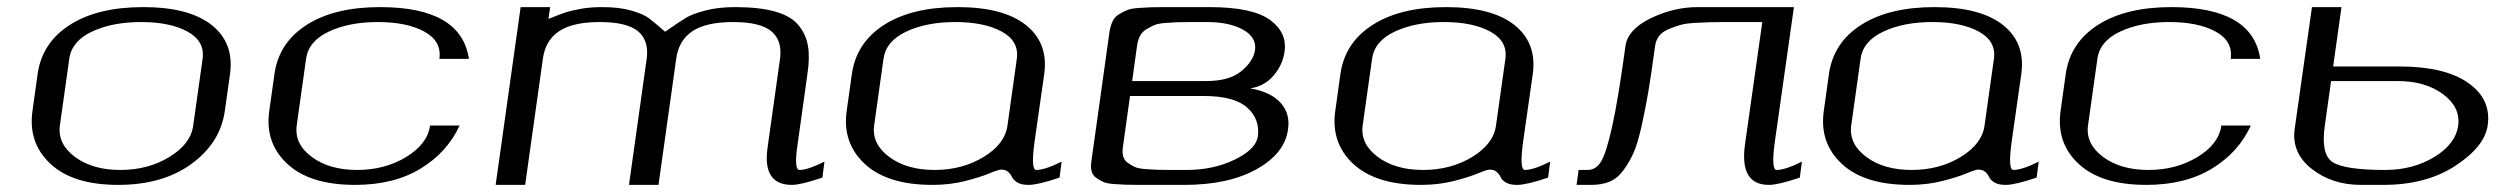

<svg xmlns="http://www.w3.org/2000/svg" viewBox="-20 -520 7076 540"><path d="M523.4 -167 549.8 -354.5Q556.6 -404.3 507.3 -431.2Q458 -458 377 -458Q295.9 -458 238.8 -431.2Q181.6 -404.3 174.8 -354.5L148.4 -167Q141.6 -115.2 190.9 -78.6Q240.2 -42 318.4 -42Q396.5 -42 456.5 -78.6Q516.6 -115.2 523.4 -167ZM612.3 -208Q599.6 -118.2 518.6 -59.1Q437.5 0 312.5 0Q185.5 0 122.1 -59.1Q58.6 -118.2 71.3 -208L85.9 -312.5Q98.6 -400.4 176.8 -450.2Q254.9 -500 382.8 -500Q511.7 -500 575.2 -449.7Q638.7 -399.4 627 -312.5Z M1298.8 -354.5H1215.8Q1222.7 -404.3 1173.3 -431.2Q1124 -458 1043 -458Q961.9 -458 904.8 -431.2Q847.7 -404.3 840.8 -354.5L814.5 -167Q807.6 -115.2 856.9 -78.6Q906.2 -42 984.4 -42Q1062.5 -42 1122.6 -78.6Q1182.6 -115.2 1189.5 -167H1272.5Q1238.3 -91.8 1163.1 -45.9Q1087.9 0 978.5 0Q851.6 0 788.1 -59.1Q724.6 -118.2 737.3 -208L752 -312.5Q764.6 -400.4 842.8 -450.2Q920.9 -500 1048.8 -500Q1277.3 -500 1298.8 -354.5Z M2138.7 -104.5 2173.8 -354.5Q2180.7 -406.2 2149.4 -432.1Q2118.2 -458 2042 -458Q1965.8 -458 1927.2 -432.1Q1888.7 -406.2 1881.8 -354.5L1832 0H1749L1798.8 -354.5Q1805.7 -406.2 1774.4 -432.1Q1743.2 -458 1667 -458Q1590.8 -458 1552.2 -432.1Q1513.7 -406.2 1506.8 -354.5L1457 0H1374L1444.3 -500H1527.3L1522.5 -466.8Q1558.6 -481.4 1572.8 -485.8Q1586.9 -490.2 1613.3 -495.1Q1639.6 -500 1672.9 -500Q1722.7 -500 1755.9 -490.2Q1789.1 -480.5 1803.7 -469.7Q1818.4 -459 1850.6 -430.7Q1892.6 -460 1909.7 -470.2Q1926.8 -480.5 1962.9 -490.2Q1999 -500 2047.9 -500Q2116.2 -500 2160.6 -487.3Q2205.1 -474.6 2226.1 -448.7Q2247.1 -422.9 2252.4 -390.6Q2257.8 -358.4 2251 -312.5L2222.7 -110.4Q2212.9 -42 2228.5 -42Q2252 -42 2298.8 -65.4L2293 -20.5Q2232.4 0 2207 0Q2124 0 2138.7 -104.5Z M2813.5 -167 2839.8 -354.5Q2846.7 -404.3 2797.4 -431.2Q2748 -458 2667 -458Q2585.9 -458 2528.8 -431.2Q2471.7 -404.3 2464.8 -354.5L2438.5 -167Q2431.6 -115.2 2481 -78.6Q2530.3 -42 2608.4 -42Q2686.5 -42 2746.6 -78.6Q2806.6 -115.2 2813.5 -167ZM2889.6 -121.1Q2878.9 -42 2894.5 -42Q2918.9 -42 2965.8 -65.4L2960 -20.5Q2899.4 0 2873 0Q2852.5 0 2841.3 -6.8Q2830.1 -13.7 2826.7 -21.5Q2823.2 -29.3 2815.9 -36.1Q2808.6 -43 2795.9 -43Q2788.1 -43 2762.2 -32.2Q2736.3 -21.5 2693.8 -10.7Q2651.4 0 2602.5 0Q2475.6 0 2412.1 -59.1Q2348.6 -118.2 2361.3 -208L2376 -312.5Q2388.7 -400.4 2466.8 -450.2Q2544.9 -500 2672.9 -500Q2801.8 -500 2865.2 -449.7Q2928.7 -399.4 2917 -312.5Z M3274.4 -42H3316.4Q3392.6 -42 3452.1 -70.8Q3511.7 -99.6 3517.6 -135.7Q3524.4 -184.6 3487.8 -217.3Q3451.2 -250 3366.2 -250H3158.2L3138.7 -110.4Q3135.7 -93.8 3138.7 -81.5Q3141.6 -69.3 3151.9 -62Q3162.1 -54.7 3171.9 -50.3Q3181.6 -45.9 3201.7 -44.4Q3221.7 -43 3234.9 -42.5Q3248 -42 3274.4 -42ZM3333 -458Q3306.6 -458 3293.5 -457.5Q3280.3 -457 3259.3 -455.6Q3238.3 -454.1 3227.5 -449.7Q3216.8 -445.3 3204.6 -438Q3192.4 -430.7 3186 -418.5Q3179.7 -406.2 3177.7 -389.6L3164.1 -292H3372.1Q3437.5 -292 3471.2 -319.8Q3504.9 -347.7 3509.8 -378.9Q3514.6 -415 3476.1 -436.5Q3437.5 -458 3375 -458ZM3185.5 0Q3159.2 0 3146 -0.5Q3132.8 -1 3112.8 -2.4Q3092.8 -3.9 3083 -8.3Q3073.2 -12.7 3063 -20Q3052.7 -27.3 3049.8 -39.6Q3046.9 -51.8 3049.8 -68.4L3100.6 -431.6Q3103.5 -448.2 3109.4 -460.4Q3115.2 -472.7 3127.4 -480Q3139.6 -487.3 3150.4 -491.7Q3161.1 -496.1 3182.1 -497.6Q3203.1 -499 3216.3 -499.5Q3229.5 -500 3255.9 -500H3380.9Q3502 -500 3551.3 -464.4Q3600.6 -428.7 3592.8 -375Q3587.9 -337.9 3562 -307.6Q3536.1 -277.3 3496.1 -271.5Q3553.7 -261.7 3581.5 -231Q3609.4 -200.2 3602.5 -156.2Q3593.8 -88.9 3514.6 -44.4Q3435.5 0 3310.5 0Z M4187.5 -167 4213.9 -354.5Q4220.7 -404.3 4171.4 -431.2Q4122.1 -458 4041 -458Q3960 -458 3902.8 -431.2Q3845.7 -404.3 3838.9 -354.5L3812.5 -167Q3805.7 -115.2 3855 -78.6Q3904.3 -42 3982.4 -42Q4060.5 -42 4120.6 -78.6Q4180.7 -115.2 4187.5 -167ZM4263.7 -121.1Q4252.9 -42 4268.6 -42Q4293 -42 4339.8 -65.4L4334 -20.5Q4273.4 0 4247.1 0Q4226.6 0 4215.3 -6.8Q4204.1 -13.7 4200.7 -21.5Q4197.3 -29.3 4189.9 -36.1Q4182.6 -43 4169.9 -43Q4162.1 -43 4136.2 -32.2Q4110.4 -21.5 4067.9 -10.7Q4025.4 0 3976.6 0Q3849.6 0 3786.1 -59.1Q3722.7 -118.2 3735.4 -208L3750 -312.5Q3762.7 -400.4 3840.8 -450.2Q3918.9 -500 4046.9 -500Q4175.8 -500 4239.3 -449.7Q4302.7 -399.4 4291 -312.5Z M4887.7 -113.3 4936.5 -458H4832Q4803.7 -458 4788.6 -457.5Q4773.4 -457 4747.1 -455.6Q4720.7 -454.1 4705.6 -449.7Q4690.4 -445.3 4672.9 -438Q4655.3 -430.7 4646 -418.5Q4636.7 -406.2 4634.8 -389.6Q4624 -310.5 4616.2 -263.7Q4608.4 -216.8 4597.2 -166.5Q4585.9 -116.2 4574.2 -89.8Q4562.5 -63.5 4545.4 -40.5Q4528.3 -17.6 4506.3 -8.8Q4484.4 0 4455.1 0H4414.1L4419.9 -42H4445.3Q4468.8 -42 4483.4 -66.4Q4498 -90.8 4514.6 -166Q4531.2 -241.2 4551.8 -391.6Q4558.6 -437.5 4623 -468.8Q4687.5 -500 4754.9 -500H5025.4L4971.7 -121.1Q4960.9 -42 4976.6 -42Q5001 -42 5047.9 -65.4L5042 -20.5Q4981.4 0 4955.1 0Q4872.1 0 4887.7 -113.3Z M5561.5 -167 5587.9 -354.5Q5594.7 -404.3 5545.4 -431.2Q5496.1 -458 5415 -458Q5334 -458 5276.9 -431.2Q5219.7 -404.3 5212.9 -354.5L5186.5 -167Q5179.7 -115.2 5229 -78.6Q5278.3 -42 5356.4 -42Q5434.6 -42 5494.6 -78.6Q5554.7 -115.2 5561.5 -167ZM5637.7 -121.1Q5627 -42 5642.6 -42Q5667 -42 5713.9 -65.4L5708 -20.5Q5647.5 0 5621.1 0Q5600.6 0 5589.4 -6.8Q5578.1 -13.7 5574.7 -21.5Q5571.3 -29.3 5564 -36.1Q5556.6 -43 5543.9 -43Q5536.1 -43 5510.3 -32.2Q5484.4 -21.5 5441.9 -10.7Q5399.4 0 5350.6 0Q5223.6 0 5160.2 -59.1Q5096.7 -118.2 5109.4 -208L5124 -312.5Q5136.7 -400.4 5214.8 -450.2Q5293 -500 5420.9 -500Q5549.8 -500 5613.3 -449.7Q5676.8 -399.4 5665 -312.5Z M6336.9 -354.5H6253.9Q6260.7 -404.3 6211.4 -431.2Q6162.1 -458 6081.1 -458Q6000 -458 5942.9 -431.2Q5885.7 -404.3 5878.9 -354.5L5852.5 -167Q5845.7 -115.2 5895 -78.6Q5944.3 -42 6022.5 -42Q6100.6 -42 6160.6 -78.6Q6220.7 -115.2 6227.5 -167H6310.5Q6276.4 -91.8 6201.2 -45.9Q6126 0 6016.6 0Q5889.6 0 5826.2 -59.1Q5762.7 -118.2 5775.4 -208L5790 -312.5Q5802.7 -400.4 5880.9 -450.2Q5959 -500 6086.9 -500Q6315.4 -500 6336.9 -354.5Z M6620.1 0Q6539.1 0 6481.9 -44.9Q6424.8 -89.8 6433.6 -156.2L6482.4 -500H6565.4L6542 -333H6729.5Q6855.5 -333 6921.4 -287.1Q6987.3 -241.2 6976.6 -167Q6967.8 -107.4 6885.7 -53.7Q6803.7 0 6682.6 0ZM6536.1 -292 6518.6 -167Q6506.8 -85.9 6540.5 -64Q6574.2 -42 6688.5 -42Q6766.6 -42 6826.7 -78.6Q6886.7 -115.2 6893.6 -167Q6900.4 -218.8 6850.6 -255.4Q6800.8 -292 6723.6 -292Z"/></svg>

Font: okolaks
Style: RegularItalic
Weight: 500
Italic angle: -8°
Version: Version 000.6.0